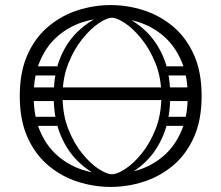

<svg xmlns="http://www.w3.org/2000/svg" viewBox="-20 -730 874 758"><path d="M96 -335Q70 -335 70 -360Q70 -385 96 -385H730Q756 -385 756 -360Q756 -335 730 -335ZM721 -351Q721 -432 695.5 -490.5Q670 -549 627 -586.5Q584 -624 529.5 -642Q475 -660 417 -660Q359 -660 304.5 -642Q250 -624 207 -586.5Q164 -549 138.5 -490.5Q113 -432 113 -351Q113 -270 138.5 -211.5Q164 -153 207 -115.5Q250 -78 304.5 -60Q359 -42 417 -42Q475 -42 529.5 -60Q584 -78 627 -115.5Q670 -153 695.5 -211.5Q721 -270 721 -351ZM58 -351Q58 -446 88.5 -514Q119 -582 171 -625.5Q223 -669 287 -689.5Q351 -710 417 -710Q483 -710 547 -689.5Q611 -669 663 -625.5Q715 -582 745.5 -514Q776 -446 776 -351Q776 -256 745.5 -188Q715 -120 663 -76.5Q611 -33 547 -12.5Q483 8 417 8Q351 8 287 -12.5Q223 -33 171 -76.5Q119 -120 88.5 -188Q58 -256 58 -351ZM222 -252Q222 -243 217 -238Q212 -233 205 -233H110Q94 -233 94 -252Q94 -269 111 -269H205Q222 -269 222 -252ZM220 -451Q220 -442 215 -437Q210 -432 203 -432H108Q92 -432 92 -451Q92 -468 109 -468H203Q220 -468 220 -451ZM214 -350Q214 -341 209 -336Q204 -331 197 -331H102Q86 -331 86 -350Q86 -367 103 -367H197Q214 -367 214 -350ZM613 -252Q613 -269 630 -269H724Q741 -269 741 -252Q741 -233 725 -233H630Q623 -233 618 -238Q613 -243 613 -252ZM615 -451Q615 -468 632 -468H726Q743 -468 743 -451Q743 -432 727 -432H632Q625 -432 620 -437Q615 -442 615 -451ZM621 -350Q621 -367 638 -367H732Q749 -367 749 -350Q749 -331 733 -331H638Q631 -331 626 -336Q621 -341 621 -350ZM439 -18 422 -42Q442 -42 474.5 -63Q507 -84 539.5 -124Q572 -164 594.5 -221Q617 -278 617 -351Q617 -423 594 -480Q571 -537 538 -577.5Q505 -618 473 -639Q441 -660 422 -660L438 -680Q498 -658 546.5 -615.5Q595 -573 623.5 -508Q652 -443 652 -351Q652 -260 623.5 -193.5Q595 -127 547 -84Q499 -41 439 -18ZM405 -18Q346 -41 297.5 -84Q249 -127 220.5 -193.5Q192 -260 192 -351Q192 -443 220.5 -508Q249 -573 298 -615.5Q347 -658 406 -680L422 -660Q403 -660 371 -639Q339 -618 306 -577.5Q273 -537 250 -480Q227 -423 227 -351Q227 -278 249.5 -221Q272 -164 304.5 -124Q337 -84 369.5 -63Q402 -42 422 -42Z"/></svg>

Font: Nsibidi Libre Uzo
Style: Regular
Weight: 400
Designer: Oluwaseun Badejo
Version: Version 1.021